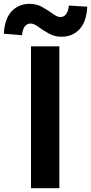

<svg xmlns="http://www.w3.org/2000/svg" viewBox="-71 -983 476 1003"><path d="M91 0V-741H239V0ZM249 -791Q214 -791 183 -808.5Q152 -826 129 -843Q106 -860 89 -860Q50 -860 44 -799L-51 -807Q-47 -884 -10.5 -923.5Q26 -963 85 -963Q120 -963 151 -945.5Q182 -928 205 -911Q228 -894 244 -894Q282 -894 289 -954L385 -948Q381 -870 344.5 -830.5Q308 -791 249 -791Z"/></svg>

Font: Swei Fan Sans CJK TC
Style: Bold
Weight: 700
Version: Version 2.130